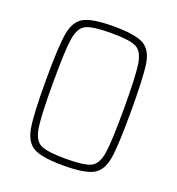

<svg xmlns="http://www.w3.org/2000/svg" viewBox="-128 -800 842 913"><g transform="rotate(20 292.5 -344.0)"><path d="M77 -344Q77 -516 88.5 -582.5Q100 -649 142.5 -672.5Q185 -696 293 -696Q402 -696 444.5 -672.5Q487 -649 497.5 -583.5Q508 -518 508 -344Q508 -172 497 -105.5Q486 -39 443.5 -15.5Q401 8 293 8Q185 8 142.5 -15.5Q100 -39 88.5 -105.5Q77 -172 77 -344ZM472 -344Q472 -510 462.5 -569.5Q453 -629 419.5 -645.5Q386 -662 293 -662Q200 -662 166 -645.5Q132 -629 122.5 -569.5Q113 -510 113 -344Q113 -178 122.5 -118.5Q132 -59 166 -42.5Q200 -26 293 -26Q386 -26 419.5 -42.5Q453 -59 462.5 -118.5Q472 -178 472 -344Z"/></g></svg>

Font: Saira Semi Condensed Thin
Style: Regular
Weight: 100
Width: 4
Designer: Hector Gatti with collaboration of the Omnibus-Type team
Foundry: Omnibus-Type
Version: Version 1.001; ttfautohint (v1.8)